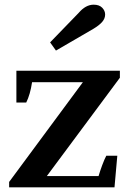

<svg xmlns="http://www.w3.org/2000/svg" viewBox="-20 -800 551 820"><path d="M194 -619 316 -745Q346 -780 380 -780Q404 -780 416.5 -767Q429 -754 429 -738Q429 -721 416.5 -706.5Q404 -692 379 -677L219 -584ZM19 -23 334 -449H117Q109 -396 92 -362H50V-498H492V-468L180 -48H401Q407 -69 416.5 -94.5Q426 -120 434 -135H481L469 0H19Z"/></svg>

Font: Trirong
Style: Bold
Weight: 700
Designer: Katatrad Team
Foundry: CadsonDemak
Version: Version 1.001